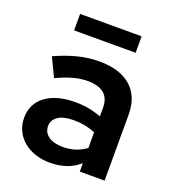

<svg xmlns="http://www.w3.org/2000/svg" viewBox="-131 -801 814 909"><g transform="rotate(20 276.5 -346.5)"><path d="M36 0ZM222 9Q182 9 148 -2.5Q114 -14 89 -35Q64 -56 50 -85Q36 -114 36 -149Q36 -221 91 -261.5Q146 -302 240 -302Q309 -302 371 -278V-321Q371 -370 342.5 -393Q314 -416 260 -416Q226 -416 189 -406Q152 -396 105 -374Q94 -398 82.5 -421.5Q71 -445 60 -468Q117 -494 171 -508Q225 -522 281 -522Q384 -522 440 -473Q496 -424 496 -333V0H371V-42Q339 -15 302.5 -3Q266 9 222 9ZM156 -152Q156 -119 183 -100.5Q210 -82 255 -82Q321 -82 371 -119V-198Q321 -219 265 -219H259Q210 -219 183 -200.5Q156 -182 156 -152ZM427 -702V-619H117V-702Z"/></g></svg>

Font: Rosa Sans SemiBold
Style: Regular
Weight: 600
Designer: Pentagram / MCKL
Foundry: Pentagram / MCKL
Version: Version 1.005;September 16, 2019;FontCreator 11.5.0.2425 64-